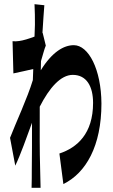

<svg xmlns="http://www.w3.org/2000/svg" viewBox="-20 -840 540 918"><path d="M264 -106 283 40C391 -13 465 -142 465 -345C464 -509 403 -624 333 -624C286 -624 230 -593 175 -504C175 -519 176 -534 176 -548C184 -574 192 -606 199 -622L184 -683H183C186 -739 190 -786 192 -815L145 -820C147 -786 147 -754 147 -722C147 -713 146 -692 145 -665C119 -655 89 -646 72 -644C60 -642 51 -642 40 -643L44 -489C74 -495 116 -505 139 -510C138 -492 138 -474 137 -457C111 -371 55 -251 28 -181L53 -48C77 -97 109 -187 133 -253C133 -165 133 -101 132 -25C132 -9 132 32 131 58H174C173 33 172 -10 172 -28C169 -124 170 -222 170 -298V-330C216 -420 270 -482 328 -482C394 -482 425 -427 425 -348C425 -201 349 -134 264 -106Z"/></svg>

Font: 寒蝉无机体 CompactMedium
Style: Regular
Weight: 500
Width: 3
Designer: ChillTanhei {Warren2060}; 
Source Han Sans {Ryoko NISHIZUKA 西塚涼子 (kana, bopomofo & ideographs); Paul D. Hunt (Latin, Gre
Foundry: ChillType&Adobe
Version: Version 1.000;Glyphs 3.1.1 (3135)